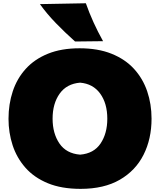

<svg xmlns="http://www.w3.org/2000/svg" viewBox="-20 -1152 989 1189"><path d="M479 17.6Q360.4 17.6 275.6 -17.6Q190.9 -52.7 137.2 -113.8Q83.5 -174.8 58.1 -252.7Q32.7 -330.6 32.7 -416Q32.7 -507.3 59.1 -586.7Q85.4 -666 139.6 -725.8Q193.8 -785.6 276.9 -819.3Q359.9 -853 472.7 -853Q586.9 -853 671.1 -819.1Q755.4 -785.2 810.1 -725.3Q864.7 -665.5 891.6 -586.4Q918.5 -507.3 918.5 -417Q918.5 -292 869.1 -193.8Q819.8 -95.7 722.2 -39.1Q624.5 17.6 479 17.6ZM476.1 -194.3Q561 -201.2 602.8 -263.4Q644.5 -325.7 644.5 -417Q644.5 -511.7 600.3 -572.5Q556.2 -633.3 476.1 -640.1Q393.1 -633.3 349.4 -572Q305.7 -510.7 305.7 -417Q305.7 -325.7 348.1 -263.4Q390.6 -201.2 476.1 -194.3ZM444.8 -895Q382.8 -950.2 326.7 -1008.1Q270.5 -1065.9 227.1 -1126.5L511.7 -1131.8Q552.7 -1014.6 618.2 -897Z"/></svg>

Font: Pinar-DS1-FD Black
Style: Regular
Weight: 900
Designer: Amin Abedi
Version: Version 2.000